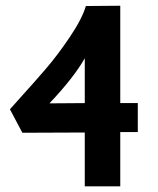

<svg xmlns="http://www.w3.org/2000/svg" viewBox="-20 -659 558 679"><path d="M279.8 -294.4V-453.1Q241.7 -385.3 154.8 -293.5ZM15.1 -272.5Q17.1 -275.4 58.1 -320.6Q99.1 -365.7 141.6 -415Q184.1 -464.4 227.3 -528.6Q270.5 -592.8 283.7 -637.7L405.3 -638.7V-294.4H467.3V-191.9H405.3V0H279.8V-190.4L59.1 -189.5Z"/></svg>

Font: Fantasque Sans Mono
Style: Bold
Weight: 700
Monospace: yes
Designer: Jany Belluz
Version: Version 1.8.0 ; ttfautohint (v1.8.2)